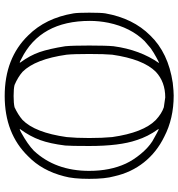

<svg xmlns="http://www.w3.org/2000/svg" viewBox="9 -750 760 818"><g transform="rotate(90 389.0 -341.0)"><path d="M333 -697Q369 -701 387 -701Q485 -701 562 -661Q628 -629 671.5 -574.5Q715 -520 731 -448Q742 -410 742 -341Q742 -272 731 -234Q707 -140 646 -81Q549 19 389 19Q228 19 131 -81Q57 -155 37 -274Q34 -292 34 -341Q34 -392 37 -410Q58 -528 131 -601Q205 -678 333 -697ZM437 -659Q406 -664 395 -665Q329 -665 286 -625Q232 -571 213 -439Q210 -407 210 -341Q210 -275 213 -245Q232 -111 286 -57Q309 -37 342 -23Q357 -19 389 -19Q420 -19 437 -23Q469 -38 491 -57Q545 -110 564 -245Q568 -285 568 -341Q568 -397 564 -439Q545 -572 491 -625Q464 -650 437 -659ZM177 -445Q192 -557 249 -639Q246 -639 223.5 -626.5Q201 -614 193 -608Q189 -606 183 -601Q177 -596 168.5 -588.5Q160 -581 155 -577Q97 -518 77 -423Q69 -383 69 -344Q69 -132 231 -52Q244 -45 246 -45Q248 -45 246 -48Q216 -89 202 -129.5Q188 -170 177 -239Q174 -269 174 -341Q174 -414 177 -445ZM582 -610Q578 -612 565 -619.5Q552 -627 546 -630Q533 -637 531 -637Q530 -637 530 -636V-635L531 -634Q562 -591 577 -543Q602 -471 602 -341Q602 -261 600 -239Q592 -174 576.5 -131.5Q561 -89 531 -48L530 -47V-46Q530 -45 531 -45Q533 -45 546 -52Q595 -79 622 -105Q708 -197 708 -341Q708 -430 677 -497Q662 -529 636 -560.5Q610 -592 582 -610Z"/></g></svg>

Font: MathJax_AMS
Style: Regular
Weight: 400
Version: Version 1.1